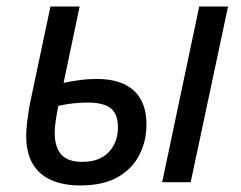

<svg xmlns="http://www.w3.org/2000/svg" viewBox="-20 -556 737 586"><path d="M225 10Q173 10 136 -6.5Q99 -23 79.5 -56.5Q60 -90 60 -142Q60 -162 63.5 -189Q67 -216 71 -238L134 -536H223L174 -303Q197 -308 222.5 -311.5Q248 -315 275 -315Q325 -315 359 -299Q393 -283 410 -252Q427 -221 427 -176Q427 -126 405.5 -83.5Q384 -41 339.5 -15.5Q295 10 225 10ZM231 -62Q260 -62 280.5 -70.5Q301 -79 314 -94Q327 -109 333.5 -127.5Q340 -146 340 -167Q340 -196 329.5 -212.5Q319 -229 298.5 -236Q278 -243 248 -243Q226 -243 203 -240.5Q180 -238 158 -233Q152 -202 149.5 -184Q147 -166 147 -150Q147 -108 166.5 -85Q186 -62 231 -62ZM475 0 588 -536H676L562 0Z"/></svg>

Font: Noto Sans Display
Style: Italic
Weight: 400
Italic angle: -12°
Designer: Monotype Design Team
Foundry: Monotype Imaging Inc.
Version: Version 2.003